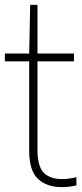

<svg xmlns="http://www.w3.org/2000/svg" viewBox="-20 -760 336 789"><path d="M234 9Q172 9 136 -25Q100 -59 100 -139V-508H0V-540H100L104 -740H134V-540H284V-508H134V-145Q134 -77 159.5 -50.5Q185 -24 236 -24Q262 -24 294 -32V2Q280.5 5 264.5 7Q248.5 9 234 9Z"/></svg>

Font: Encode Sans Cnd Th
Style: Regular
Weight: 100
Width: 3
Designer: Multiple Designers
Foundry: Impallari Type
Version: Version 3.002; ttfautohint (v1.8.3) -l 8 -r 50 -G 200 -x 14 